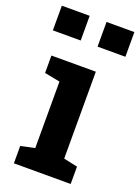

<svg xmlns="http://www.w3.org/2000/svg" viewBox="-160 -826 647 889"><g transform="rotate(20 163.5 -381.0)"><path d="M26.4 0V-85.4L95.2 -100.1V-427.7L19 -442.4V-528.3H237.8V-100.1L306.2 -85.4V0ZM205.6 -640.1V-761.7H342.8V-640.1ZM-14.6 -640.1V-761.7H122.6V-640.1Z"/></g></svg>

Font: Roboto Slab LO
Style: Bold
Weight: 700
Designer: Google
Version: Version 2.000